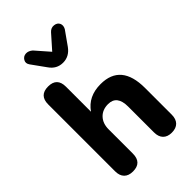

<svg xmlns="http://www.w3.org/2000/svg" viewBox="-280 -1047 1155 1155"><g transform="rotate(-45 297.5 -470.0)"><path d="M299 -751Q245 -751 213 -798L149 -887Q134 -908 145.5 -927.5Q157 -947 179 -948.5Q201 -950 222 -932L299 -844L377 -932Q395 -952 419.5 -949Q444 -946 452.5 -927.5Q461 -909 449 -887L386 -798Q352 -751 299 -751ZM134 9Q97 9 77.5 -11Q58 -31 58 -68V-637Q58 -714 134 -714Q209 -714 209 -637V-424Q262 -501 367 -501Q540 -501 540 -295V-68Q540 -31 520.5 -11Q501 9 464 9Q428 9 408.5 -11Q389 -31 389 -68V-288Q389 -384 314 -384Q266 -384 237.5 -354Q209 -324 209 -274V-68Q209 9 134 9Z"/></g></svg>

Font: Nunito ExtraBold
Style: Regular
Weight: 800
Designer: Vernon Adams
Foundry: Vernon Adams
Version: Version 3.602